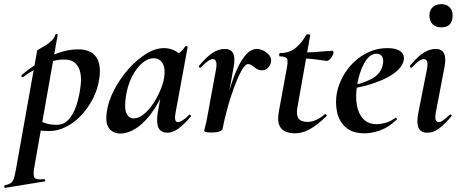

<svg xmlns="http://www.w3.org/2000/svg" viewBox="-92 -631 2222 926"><path d="M-67 275Q-70 276 -71.5 270Q-73 264 -69 263Q-49 258 -39.5 251.5Q-30 245 -25 229.5Q-20 214 -15 185L87 -386Q87 -389 99 -395.5Q111 -402 127.5 -412Q144 -422 157.5 -435.5Q171 -449 175 -464Q177 -468 182 -467Q187 -466 186 -462L73 178Q66 217 75.5 227Q85 237 120 233Q124 233 126 238Q128 243 123 244ZM145 1Q120 1 95.5 -2Q71 -5 57 -8L67 -70Q88 -54 115 -41.5Q142 -29 182 -29Q216 -29 239 -54.5Q262 -80 276.5 -123Q291 -166 297 -220Q301 -252 295.5 -280Q290 -308 271.5 -326Q253 -344 216 -344Q172 -344 125 -322.5Q78 -301 20 -260Q16 -256 12.5 -261Q9 -266 13 -270Q77 -323 147.5 -358Q218 -393 285 -393Q345 -393 371 -357Q397 -321 387 -253Q380 -202 356.5 -156Q333 -110 299.5 -74.5Q266 -39 226 -19Q186 1 145 1Z M488 13Q454 13 434.5 -11.5Q415 -36 423 -91Q430 -142 457.5 -195.5Q485 -249 525.5 -295.5Q566 -342 611.5 -370.5Q657 -399 699 -399Q719 -399 740 -391.5Q761 -384 776.5 -367.5Q792 -351 794 -324L734 -357Q751 -359 769.5 -373Q788 -387 801 -407Q803 -410 808.5 -408Q814 -406 813 -404L755 -89Q746 -42 766 -42Q776 -42 790 -51.5Q804 -61 820 -77Q823 -80 827 -76Q831 -72 828 -69Q797 -32 769.5 -11.5Q742 9 716 9Q684 9 672.5 -14.5Q661 -38 669 -89L694 -229L715 -246Q691 -164 653 -106Q615 -48 572 -17.5Q529 13 488 13ZM552 -60Q576 -60 600 -79Q624 -98 644.5 -128Q665 -158 679.5 -191.5Q694 -225 699 -253Q707 -298 693 -324Q679 -350 649 -350Q621 -350 594 -327Q567 -304 546 -264Q525 -224 516 -172Q506 -109 518 -84.5Q530 -60 552 -60Z M982 -12 972 -13Q982 -66 995 -120.5Q1008 -175 1023.5 -224Q1039 -273 1058 -311.5Q1077 -350 1099 -372.5Q1121 -395 1146 -395Q1162 -395 1179 -386.5Q1196 -378 1207 -364Q1218 -350 1215 -333Q1214 -320 1202 -306Q1190 -292 1171 -292Q1156 -292 1145 -299.5Q1134 -307 1124.5 -314.5Q1115 -322 1104 -322Q1093 -322 1079 -300.5Q1065 -279 1050.5 -244Q1036 -209 1022.5 -167.5Q1009 -126 998.5 -85Q988 -44 982 -12ZM926 8Q907 8 900 5.5Q893 3 893 0Q893 -4 899 -26Q905 -48 909 -74L950 -297Q953 -314 952 -324.5Q951 -335 946.5 -340.5Q942 -346 934 -346Q925 -346 910.5 -336Q896 -326 877 -306Q873 -302 869 -306.5Q865 -311 869 -315Q905 -358 934 -376.5Q963 -395 991 -395Q1013 -395 1024 -385Q1035 -375 1037.5 -356Q1040 -337 1035 -309L982 -12Q979 8 926 8Z M1331 12Q1307 12 1286 4Q1265 -4 1255 -27Q1245 -50 1253 -94L1292 -306Q1298 -339 1292 -349Q1286 -359 1258 -359Q1254 -359 1254.5 -367Q1255 -375 1258 -375Q1306 -375 1336.5 -402Q1367 -429 1385 -463Q1387 -467 1396 -465.5Q1405 -464 1404 -460L1342 -111Q1336 -76 1348 -59.5Q1360 -43 1391 -43Q1411 -43 1431.5 -52Q1452 -61 1475 -80Q1477 -82 1481.5 -78Q1486 -74 1483 -71Q1437 -27 1401.5 -7.5Q1366 12 1331 12ZM1483 -337Q1482 -337 1463.5 -340Q1445 -343 1418.5 -346Q1392 -349 1364 -349L1366 -378Q1400 -378 1428 -380Q1456 -382 1477 -384Q1498 -386 1509 -386Q1514 -386 1515.5 -382Q1517 -378 1516 -374Q1515 -366 1504.5 -351.5Q1494 -337 1483 -337Z M1666 12Q1608 12 1575.5 -17Q1543 -46 1533.5 -91Q1524 -136 1533 -185Q1541 -224 1562 -262.5Q1583 -301 1615 -331.5Q1647 -362 1688 -380.5Q1729 -399 1776 -399Q1817 -399 1837.5 -385Q1858 -371 1856 -345Q1853 -319 1829 -295Q1805 -271 1765.5 -252Q1726 -233 1677.5 -219.5Q1629 -206 1579 -201L1581 -214Q1652 -225 1700 -250.5Q1748 -276 1755 -324Q1759 -346 1750.5 -359Q1742 -372 1724 -372Q1701 -372 1682.5 -351.5Q1664 -331 1650.5 -296Q1637 -261 1630 -218Q1622 -167 1629 -125Q1636 -83 1660 -57.5Q1684 -32 1725 -32Q1744 -32 1768.5 -39Q1793 -46 1815 -63Q1817 -65 1820.5 -61Q1824 -57 1822 -55Q1784 -18 1743.5 -3Q1703 12 1666 12Z M1969 9Q1936 9 1926 -16Q1916 -41 1926 -89L1967 -297Q1977 -346 1952 -346Q1942 -346 1927.5 -336Q1913 -326 1895 -306Q1891 -302 1887 -306.5Q1883 -311 1886 -315Q1922 -358 1951 -376.5Q1980 -395 2008 -395Q2040 -395 2050 -372.5Q2060 -350 2052 -309L2010 -89Q2005 -61 2010 -51.5Q2015 -42 2023 -42Q2034 -42 2047 -52Q2060 -62 2076 -77Q2080 -81 2084 -77Q2088 -73 2084 -69Q2053 -32 2026 -11.5Q1999 9 1969 9ZM2036 -499Q2010 -499 1994.5 -514Q1979 -529 1979 -557Q1979 -581 1994.5 -596Q2010 -611 2036 -611Q2062 -611 2076.5 -596Q2091 -581 2091 -557Q2091 -499 2036 -499Z"/></svg>

Font: Cormorant
Style: Bold Italic
Weight: 700
Italic angle: -10°
Designer: Christian Thalmann (Catharsis Fonts)
Foundry: Catharsis Fonts
Version: Version 4.000